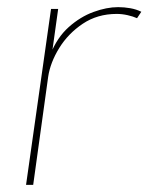

<svg xmlns="http://www.w3.org/2000/svg" viewBox="-20 -518 416 538"><path d="M53 0 123 -493H143L125 -364L121 -365Q140 -413 172.5 -442Q205 -471 242 -484.5Q279 -498 311 -498Q328 -498 345 -495Q362 -492 376 -485L364 -467Q353 -472 337.5 -475.5Q322 -479 307 -479Q253 -479 212 -451.5Q171 -424 146 -383.5Q121 -343 115 -303L73 0Z"/></svg>

Font: Hanken Grotesk Thin
Style: Italic
Weight: 250
Italic angle: -8°
Designer: Alfredo Marco Pradil
Foundry: Hanken Design Co.
Version: Version 3.013